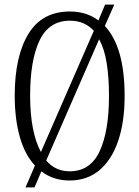

<svg xmlns="http://www.w3.org/2000/svg" viewBox="-20 -775 606 835"><path d="M132 -55Q88 -102 66 -180Q44 -258 44 -359Q44 -530 103.5 -627.5Q163 -725 284 -725Q357 -725 408 -686L437 -755H477L436 -662Q522 -570 522 -358Q522 -245 494 -162.5Q466 -80 412.5 -35Q359 10 283 10Q211 10 160 -30L130 40H91ZM388 -641Q348 -685 284 -685Q193 -685 152 -599Q111 -513 111 -358Q111 -280 123 -218Q135 -156 158 -114ZM283 -30Q373 -30 413.5 -117.5Q454 -205 454 -358Q454 -438 444 -500.5Q434 -563 411 -604L181 -77Q221 -30 283 -30Z"/></svg>

Font: Noto Serif ExtraCondensed Light
Style: Regular
Weight: 300
Width: 2
Designer: Monotype Design Team
Foundry: Monotype Imaging Inc.
Version: Version 2.014; ttfautohint (v1.8.4.7-5d5b)